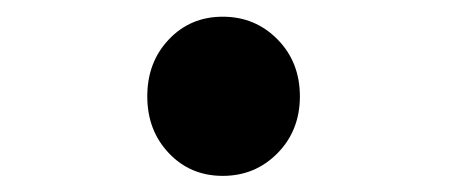

<svg xmlns="http://www.w3.org/2000/svg" viewBox="-20 -193 540 231"><path d="M183.1 -8.8Q157.2 -36.1 157.2 -77.1Q157.2 -118.2 183.1 -145.5Q209 -172.9 248 -172.9Q287.1 -172.9 314 -145.5Q340.8 -118.2 340.8 -77.1Q340.8 -36.1 314 -8.8Q287.1 18.6 248 18.6Q209 18.6 183.1 -8.8Z"/></svg>

Font: GenEi Gothic M Regular
Style: Bold
Weight: 700
Designer: o_tamon (Modified); [Source Han Sans]
Ryoko NISHIZUKA  (kana & ideographs); Paul D. Hunt (Latin, Greek & Cyrillic); Wenl
Version: Version 1.1a;Original Version 1.004